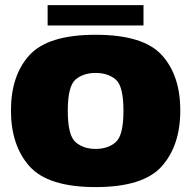

<svg xmlns="http://www.w3.org/2000/svg" viewBox="-20 -738 766 762"><path d="M359.5 4.5Q548.5 4.5 622 -78Q695.5 -160.5 695.5 -299.5Q695.5 -439 622 -519.5Q548.5 -600 359.5 -600Q171 -600 97.2 -519.5Q23.5 -439 23.5 -299.5Q23.5 -160.5 97.2 -78Q171 4.5 359.5 4.5ZM359.5 -147Q311 -147 280 -173.8Q249 -200.5 249 -298.5Q249 -396.5 280 -422.5Q311 -448.5 359.5 -448.5Q408.5 -448.5 439.2 -422.5Q470 -396.5 470 -298.5Q470 -200.5 439.2 -173.8Q408.5 -147 359.5 -147ZM169 -637H549.5V-717.5H169Z"/></svg>

Font: Anybody Thin Black
Style: Regular
Weight: 900
Version: Version 1.113;gftools[0.9.25]